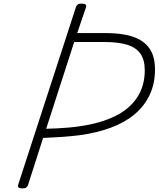

<svg xmlns="http://www.w3.org/2000/svg" viewBox="-20 -1035 883 1069"><path d="M104 14Q91 14 84.5 9.5Q78 5 81 -6L403 -996Q407 -1006 413.5 -1010.5Q420 -1015 435 -1015Q449 -1015 455.5 -1010.5Q462 -1006 459 -995L410 -851H568Q659 -851 720 -830.5Q781 -810 812 -765.5Q843 -721 843 -648Q843 -569 813 -506Q783 -443 728 -397.5Q673 -352 595.5 -323.5Q518 -295 422 -282Q373 -276 322 -272.5Q271 -269 220 -267L136 -5Q132 5 125.5 9.5Q119 14 104 14ZM237 -318Q268 -319 300.5 -320.5Q333 -322 366 -325Q399 -328 430 -333Q540 -349 620 -388Q700 -427 743 -491.5Q786 -556 786 -644Q786 -702 761.5 -736.5Q737 -771 687.5 -786Q638 -801 564 -801H393Z"/></svg>

Font: Playwrite RO ExtraLight
Style: Regular
Weight: 250
Version: Version 1.002